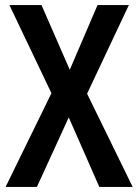

<svg xmlns="http://www.w3.org/2000/svg" viewBox="-20 -734 542 754"><path d="M501 0 322 -366 486 -714H363L254 -460L143 -714H17L182 -368L2 0H125L250 -273L370 0Z"/></svg>

Font: Noto Sans Telugu Condensed SemiBold
Style: Regular
Weight: 600
Width: 3
Designer: Jelle Bosma - Monotype Design Team
Foundry: Monotype Imaging Inc.
Version: Version 2.005